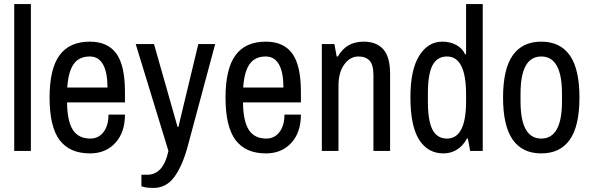

<svg xmlns="http://www.w3.org/2000/svg" viewBox="-20 -743 2912 945"><path d="M50 0V-723H132V0Z M595 -291V-239H310Q311 -147 338.5 -104Q366 -61 425 -61Q465 -61 489.5 -93Q514 -125 514 -179H595Q595 -91 547.5 -39.5Q500 12 423 12Q323 12 273.5 -53.5Q224 -119 224 -263Q224 -404 273 -471Q322 -538 422 -538Q510 -538 552.5 -479.5Q595 -421 595 -291ZM311 -312H509Q509 -387 487 -426Q465 -465 422 -465Q369 -465 342.5 -427.5Q316 -390 311 -312Z M735 182Q699 182 676 174V117H705Q784 117 809 0L648 -526H738L854 -118H858L956 -526H1039L905 -27Q879 71 839 126.5Q799 182 735 182Z M1461 -291V-239H1176Q1177 -147 1204.5 -104Q1232 -61 1291 -61Q1331 -61 1355.5 -93Q1380 -125 1380 -179H1461Q1461 -91 1413.5 -39.5Q1366 12 1289 12Q1189 12 1139.5 -53.5Q1090 -119 1090 -263Q1090 -404 1139 -471Q1188 -538 1288 -538Q1376 -538 1418.5 -479.5Q1461 -421 1461 -291ZM1177 -312H1375Q1375 -387 1353 -426Q1331 -465 1288 -465Q1235 -465 1208.5 -427.5Q1182 -390 1177 -312Z M1900 -379V0H1818V-373Q1818 -424 1799 -444.5Q1780 -465 1744 -465Q1703 -465 1674.5 -426Q1646 -387 1646 -321V0H1564V-526H1626L1637 -465H1643Q1684 -538 1770 -538Q1833 -538 1866.5 -500.5Q1900 -463 1900 -379Z M2294 0 2283 -61H2278Q2259 -25 2229 -6.5Q2199 12 2163 12Q2085 12 2042.5 -56Q2000 -124 2000 -264Q2000 -400 2043.5 -469Q2087 -538 2157 -538Q2196 -538 2226 -521.5Q2256 -505 2269 -476H2274V-723H2356V0ZM2086 -282V-244Q2086 -147 2109 -104Q2132 -61 2180 -61Q2274 -61 2274 -244V-278Q2274 -465 2180 -465Q2132 -465 2109 -422Q2086 -379 2086 -282Z M2832 -263Q2832 -123 2784.5 -55.5Q2737 12 2644 12Q2551 12 2503.5 -55.5Q2456 -123 2456 -263Q2456 -403 2503.5 -470.5Q2551 -538 2644 -538Q2737 -538 2784.5 -470.5Q2832 -403 2832 -263ZM2542 -282V-244Q2542 -61 2644 -61Q2746 -61 2746 -244V-282Q2746 -465 2644 -465Q2542 -465 2542 -282Z"/></svg>

Font: Archivo Narrow
Style: Regular
Weight: 400
Designer: Hector Gatti
Foundry: Omnibus-Type
Version: Version 1.003